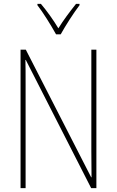

<svg xmlns="http://www.w3.org/2000/svg" viewBox="-20 -970 602 990"><path d="M269 -793H293C318 -838 358 -901 390 -943V-950H372C337 -906 307 -866 281 -824C256 -866 220 -916 191 -950H173V-943C200 -909 243 -840 269 -793ZM477 0V-714H451V-190C451 -156 452 -103 452 -56H450L113 -714H86V0H112V-534C112 -589 112 -625 111 -661H113L450 0Z"/></svg>

Font: Noto Sans Sinhala UI Condensed Thin
Style: Regular
Weight: 100
Width: 3
Designer: Jelle Bosma - Monotype Design Team
Foundry: Monotype Imaging Inc.
Version: Version 2.006